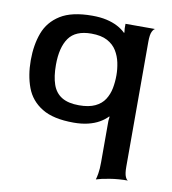

<svg xmlns="http://www.w3.org/2000/svg" viewBox="-81 -549 772 863"><g transform="rotate(10 305.0 -117.0)"><path d="M414 244Q417 236 420.5 215.5Q424 195 424 164V-25L426 -44L424 -45Q409 -29 387 -16.5Q365 -4 336 3Q307 10 271 10Q178 10 126 -22Q74 -54 53.5 -109Q33 -164 33 -233Q33 -303 53.5 -358Q74 -413 126 -445.5Q178 -478 271 -478Q308 -478 336.5 -471.5Q365 -465 387 -453.5Q409 -442 424 -427L426 -428L424 -447V-468H560Q553 -467 546 -453Q539 -439 539 -406V164Q539 196 545.5 210Q552 224 558 224Q514 224 474.5 230.5Q435 237 414 244ZM281 -71Q326 -71 354.5 -84.5Q383 -98 398 -121.5Q413 -145 418.5 -173.5Q424 -202 424 -233Q424 -261 418 -290Q412 -319 397 -343.5Q382 -368 354 -383Q326 -398 281 -398Q209 -398 178.5 -355Q148 -312 148 -232Q148 -179 160.5 -143Q173 -107 202.5 -89Q232 -71 281 -71Z"/></g></svg>

Font: Red Rose Medium
Style: Regular
Weight: 500
Designer: Jaikishan Patel
Version: Version 2.000